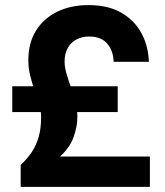

<svg xmlns="http://www.w3.org/2000/svg" viewBox="-20 -732 647 752"><path d="M61 0V-86Q88 -111 105.5 -138Q123 -165 132 -197.5Q141 -230 141 -274Q141 -299 133.5 -324.5Q126 -350 116 -377.5Q106 -405 98.5 -434.5Q91 -464 91 -496Q91 -564 121 -612Q151 -660 204 -686Q257 -712 326 -712Q404 -712 455.5 -682Q507 -652 534 -602Q561 -552 563 -490H425Q424 -533 400 -561Q376 -589 329 -589Q302 -589 280.5 -578Q259 -567 246 -545Q233 -523 233 -491Q233 -469 240.5 -443Q248 -417 258 -389.5Q268 -362 275.5 -332.5Q283 -303 283 -274Q283 -236 268 -194.5Q253 -153 215 -119H567V0ZM28 -293V-394H441V-293Z"/></svg>

Font: DM Sans 9pt 36pt Black
Style: Regular
Weight: 900
Version: Version 4.004;gftools[0.9.30]